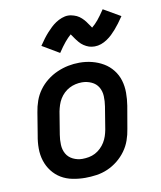

<svg xmlns="http://www.w3.org/2000/svg" viewBox="-87 -843 773 921"><g transform="rotate(-10 300.0 -383.0)"><path d="M254 8Q223 8 192.5 2Q162 -4 137 -19Q112 -34 94 -57.5Q76 -81 67 -109.5Q58 -138 58 -169.5Q58 -201 64 -232L82 -342Q86 -369 95.5 -396Q105 -423 122 -446.5Q139 -470 162.5 -488.5Q186 -507 212.5 -518.5Q239 -530 266 -535.5Q293 -541 321 -541Q353 -541 382.5 -533.5Q412 -526 437.5 -511Q463 -496 481.5 -472.5Q500 -449 508.5 -420.5Q517 -392 517 -360.5Q517 -329 512 -298L493 -188Q489 -161 479.5 -134Q470 -107 453 -83.5Q436 -60 413 -41.5Q390 -23 363.5 -11.5Q337 0 309 4Q281 8 254 8ZM256 -84Q272 -84 288 -87Q304 -90 318.5 -97.5Q333 -105 345.5 -117Q358 -129 366.5 -143Q375 -157 380 -172Q385 -187 388 -203L406 -313Q410 -338 409 -362.5Q408 -387 396.5 -406.5Q385 -426 363 -436Q341 -446 317 -446Q301 -446 285.5 -442.5Q270 -439 255.5 -431.5Q241 -424 229 -412.5Q217 -401 208.5 -387Q200 -373 195 -357.5Q190 -342 187 -327L169 -217Q165 -193 166 -168.5Q167 -144 178 -124.5Q189 -105 210.5 -94.5Q232 -84 256 -84Q256 -84 256 -84Q256 -84 256 -84ZM239 -603 156 -652Q168 -670 179 -684.5Q190 -699 200.5 -710.5Q211 -722 222 -732.5Q233 -743 246.5 -752Q260 -761 276 -767Q292 -773 307 -773Q315 -773 322 -771.5Q329 -770 335.5 -768Q342 -766 348.5 -763Q355 -760 360.5 -756Q366 -752 371 -747.5Q376 -743 381 -737.5Q386 -732 389.5 -727Q393 -722 396.5 -717Q400 -712 404 -706.5Q408 -701 411 -696Q427 -709 441.5 -726.5Q456 -744 476 -774L559 -726Q547 -708 536 -693.5Q525 -679 514.5 -667Q504 -655 493.5 -645Q483 -635 469 -625.5Q455 -616 439.5 -610.5Q424 -605 408 -605Q401 -605 394 -606Q387 -607 380.5 -609Q374 -611 367.5 -614.5Q361 -618 355.5 -621.5Q350 -625 344.5 -630Q339 -635 334.5 -640.5Q330 -646 326 -651Q322 -656 319 -660.5Q316 -665 311.5 -671.5Q307 -678 304 -682Q289 -669 274 -651Q259 -633 239 -603Z"/></g></svg>

Font: Iosevka Slab SmBdExObl
Style: Regular
Weight: 600
Width: 7
Italic angle: -9°
Monospace: yes
Designer: Belleve Invis
Foundry: Belleve Invis
Version: Version 11.1.0; ttfautohint (v1.8.3)